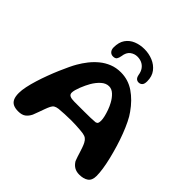

<svg xmlns="http://www.w3.org/2000/svg" viewBox="-210 -981 1175 1175"><g transform="rotate(45 378.0 -393.0)"><path d="M644.5 20Q620.5 20 602.2 9.8Q584 -0.5 570.5 -22.5Q565.5 -34.5 560.5 -50Q555.5 -65.5 550.5 -81.8Q545.5 -98 540 -113.2Q534.5 -128.5 528.5 -140Q520.5 -155.5 510 -163.2Q499.5 -171 481 -174Q472 -175.5 454.8 -177Q437.5 -178.5 416.8 -179.5Q396 -180.5 377.5 -180.5Q349.5 -180.5 320.8 -179Q292 -177.5 271 -175.5Q252.5 -173 242.5 -166.8Q232.5 -160.5 226 -147Q219.5 -134 212.8 -115.8Q206 -97.5 199 -77.5Q192 -57.5 184.5 -39Q173 -15.5 155.5 -2.5Q138 10.5 106.5 10.5Q81 10.5 64 2.5Q47 -5.5 38.5 -23.5Q30 -41.5 30 -72Q30 -96.5 36.8 -128.8Q43.5 -161 54.8 -197.2Q66 -233.5 79.8 -270.2Q93.5 -307 108 -340.8Q122.5 -374.5 135.5 -401.8Q148.5 -429 158 -445Q175 -474.5 197.2 -502.8Q219.5 -531 247.2 -553.8Q275 -576.5 308.8 -590Q342.5 -603.5 383 -603.5Q446.5 -603.5 499 -567.8Q551.5 -532 593.5 -472Q609.5 -450.5 625.2 -418.2Q641 -386 656 -347Q671 -308 683.5 -266.5Q696 -225 705.8 -184.8Q715.5 -144.5 720.8 -109.8Q726 -75 726 -49.5Q726 -11.5 704 4.2Q682 20 644.5 20ZM489 -277.5Q499.5 -280 503 -287Q506.5 -294 506.5 -308.5Q506.5 -322.5 501.8 -342.8Q497 -363 489 -385.2Q481 -407.5 470.5 -426.5Q455.5 -454.5 435.5 -473.2Q415.5 -492 392 -492Q365.5 -492 342 -471Q318.5 -450 300.5 -419Q293.5 -407 286 -391.2Q278.5 -375.5 272 -359Q265.5 -342.5 261.5 -327.8Q257.5 -313 257.5 -302.5Q257.5 -287 270.2 -280.8Q283 -274.5 308 -274.5Q355 -274.5 389.5 -274.5Q424 -274.5 448.5 -275.2Q473 -276 489 -277.5ZM279.5 -637.5Q263.5 -637.5 253.2 -649Q243 -660.5 243 -680.5Q243 -724 262.2 -751.8Q281.5 -779.5 314 -792.8Q346.5 -806 384.5 -806Q423 -806 457.5 -791.8Q492 -777.5 513.8 -749.2Q535.5 -721 535.5 -678Q535.5 -654 526 -644.8Q516.5 -635.5 503 -635.5Q491 -635.5 482.5 -643Q474 -650.5 470.5 -668.5Q466.5 -694 454.5 -710.5Q442.5 -727 425 -735Q407.5 -743 386.5 -743Q361 -743 340.2 -727.2Q319.5 -711.5 315 -676Q312 -657.5 305 -647.5Q298 -637.5 279.5 -637.5Z"/></g></svg>

Font: Gluten Medium
Style: Regular
Weight: 500
Designer: Tyler Finck
Foundry: Etcetera Type Company
Version: Version 1.300